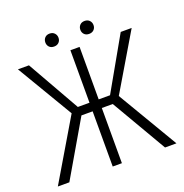

<svg xmlns="http://www.w3.org/2000/svg" viewBox="-147 -973 1056 1103"><g transform="rotate(-20 381.5 -421.0)"><path d="M478 -337.4H411.1V0H355V-337.4H286.6L89.8 0H19.5L237.8 -368.2L34.2 -710.9H101.6L283.7 -390.1H355V-710.9H411.1V-390.1H480.5L662.6 -710.9H729.5L526.4 -368.7L744.6 0H674.8ZM448.7 -801.3Q448.7 -818.4 459.5 -829.8Q470.2 -841.3 488.8 -841.3Q507.3 -841.3 518.3 -829.8Q529.3 -818.4 529.3 -801.3Q529.3 -784.7 518.3 -773.4Q507.3 -762.2 488.8 -762.2Q470.2 -762.2 459.5 -773.4Q448.7 -784.7 448.7 -801.3ZM234.9 -801.8Q234.9 -818.8 245.6 -830.3Q256.3 -841.8 274.9 -841.8Q293.5 -841.8 304.4 -830.3Q315.4 -818.8 315.4 -801.8Q315.4 -785.2 304.4 -773.9Q293.5 -762.7 274.9 -762.7Q256.3 -762.7 245.6 -773.9Q234.9 -785.2 234.9 -801.8Z"/></g></svg>

Font: MAUL Condensed Light
Style: Light
Weight: 300
Designer: MAUL
Version: Version 2.137; 2017; ttfautohint (v1.8.3)